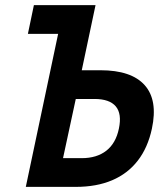

<svg xmlns="http://www.w3.org/2000/svg" viewBox="-20 -730 640 750"><path d="M89 -597.8 112.4 -710H308.2L284.8 -597.8ZM80.8 0 230.8 -710H353.2L299.4 -455.6H372.4Q493.2 -455.6 545.2 -397.3Q597.2 -339 573.4 -227.6Q557.6 -153.4 518.2 -102.5Q478.8 -51.6 417.9 -25.8Q357 0 276.2 0ZM226.2 -112.2H299.2Q358 -112.2 395.3 -141.3Q432.6 -170.4 444.4 -227.6Q456.6 -285.6 432.2 -314.5Q407.8 -343.4 349 -343.4H276Z"/></svg>

Font: Geist Mono
Style: Italic
Weight: 400
Italic angle: -12°
Monospace: yes
Designer: Basement.studio, Andrés Briganti, Mateo Zaragoza
Foundry: Basement.studio, Vercel, Andrés Briganti, Guido Ferreyra, Mateo Zaragoza
Version: Version 1.500